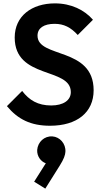

<svg xmlns="http://www.w3.org/2000/svg" viewBox="-20 -734 609 1136"><path d="M276 10C436 10 534 -69 534 -200C534 -458 202 -388 202 -523C202 -568 240 -593 303 -593C358 -593 399 -572 440 -527L530 -617C480 -675 401 -714 305 -714C168 -714 67 -639 67 -512C67 -263 399 -338 399 -189C399 -140 354 -110 283 -110C204 -110 153 -141 111 -196L21 -106C86 -28 162 10 276 10ZM182 341 248 382 334 245C358 207 366 183 367 164C370 116 334 76 290 73C242 70 204 106 200 153C198 191 222 222 251 232Z"/></svg>

Font: MV Cash SemiBold
Style: Regular
Weight: 600
Designer: Rodrigo Fuenzalida
Foundry: fragTYPE
Version: Version 1.100;Glyphs 3.1.2 (3151)